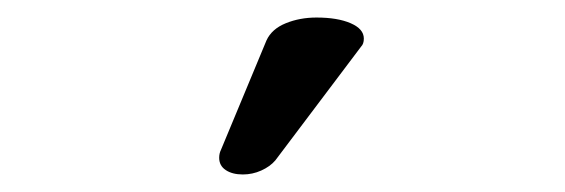

<svg xmlns="http://www.w3.org/2000/svg" viewBox="-20 -769 645 219"><path d="M257 -570Q245 -570 237.5 -575Q230 -580 230 -589Q230 -594 232 -598L284 -723Q290 -736 306 -742.5Q322 -749 341 -749Q365 -749 380 -742.5Q395 -736 395 -725Q395 -719 392 -716L294 -586Q288 -579 278 -574.5Q268 -570 257 -570Z"/></svg>

Font: Marmelad for Arash.Academy
Style: Regular
Weight: 400
Designer: Manvel Shmavonyan
Foundry: Cyreal
Version: Version 1.110;Glyphs 3.2 (3202)